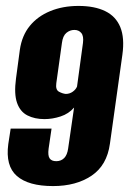

<svg xmlns="http://www.w3.org/2000/svg" viewBox="-20 -616 436 648"><path d="M159 12Q76 12 37 -22Q-2 -56 8 -130L16 -182H154L144 -114Q141 -91 147.5 -81.5Q154 -72 170 -72Q186 -72 196.5 -82.5Q207 -93 210 -115L230 -253Q212 -232 184.5 -223Q157 -214 130 -214Q97 -214 72.5 -226.5Q48 -239 37.5 -269Q27 -299 34 -351L47 -448Q54 -496 80.5 -528.5Q107 -561 149.5 -578.5Q192 -596 245 -596Q299 -596 335 -578.5Q371 -561 386 -524.5Q401 -488 393 -431L351 -131Q341 -58 289 -23Q237 12 159 12ZM202 -299Q215 -299 225.5 -306.5Q236 -314 240 -324L260 -471Q263 -494 254.5 -504.5Q246 -515 231 -515Q216 -515 204 -505Q192 -495 189 -471L170 -335Q167 -313 179 -306.5Q191 -300 202 -299Z"/></svg>

Font: Alumni Sans Thin ExtraBold
Style: Italic
Weight: 800
Italic angle: -8°
Version: Version 1.016